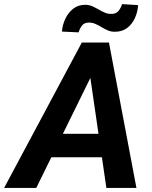

<svg xmlns="http://www.w3.org/2000/svg" viewBox="-71 -919 743 939"><path d="M392.6 -582 106.4 0H-50.8L329.1 -710.9H429.7ZM449.2 0 362.3 -597.2 367.7 -710.9H461.9L596.2 0ZM485.4 -264.6 465.3 -149.9H99.6L119.6 -264.6ZM525.9 -898.9 604.5 -894Q602.5 -861.3 589.1 -831.3Q575.7 -801.3 550.8 -782.2Q525.9 -763.2 489.3 -763.7Q471.2 -763.7 455.3 -770.8Q439.5 -777.8 424.6 -786.9Q409.7 -795.9 394.3 -802.5Q378.9 -809.1 361.8 -808.6Q339.8 -807.6 329.3 -793.2Q318.8 -778.8 313.5 -760.7L231.9 -764.6Q234.4 -796.9 248.3 -826.9Q262.2 -856.9 287.1 -876.5Q312 -896 348.1 -895.5Q365.7 -895 381.3 -887.9Q397 -880.9 412.1 -872.1Q427.2 -863.3 442.9 -856.7Q458.5 -850.1 476.1 -851.1Q497.6 -851.6 508.8 -865.7Q520 -879.9 525.9 -898.9Z"/></svg>

Font: Roboto
Style: Bold Italic
Weight: 700
Italic angle: -12°
Designer: Christian Robertson
Foundry: Google
Version: Version 3.0